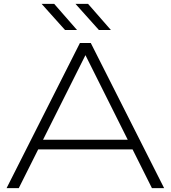

<svg xmlns="http://www.w3.org/2000/svg" viewBox="-20 -972 882 992"><path d="M151 -200V-250H683V-200ZM449 -750 828 0H765L397 -736H446L77 0H14L393 -750ZM435 -952 553 -817H491L370 -952ZM260 -952 378 -817H316L195 -952Z"/></svg>

Font: Unbounded ExtraLight
Style: Regular
Weight: 250
Designer: Luke Prowse, Jean-Baptiste Morizot, Fátima Lázaro, Florian Runge
Foundry: NaN
Version: Version 1.701;gftools[0.9.28.dev5+ged2979d]